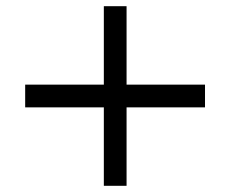

<svg xmlns="http://www.w3.org/2000/svg" viewBox="-20 -600 743 620"><path d="M315.3 0V-253.3H61.3V-326.7H315.3V-580H388.7V-326.7H642V-253.3H388.7V0Z"/></svg>

Font: M PLUS 2 Thin
Style: Regular
Weight: 100
Designer: Coji Morishita
Foundry: UNDERFOREST DESIGN
Version: Version 1.001